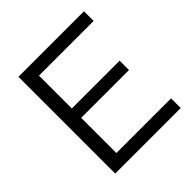

<svg xmlns="http://www.w3.org/2000/svg" viewBox="-178 -793 926 926"><g transform="rotate(-45 285.0 -330.0)"><path d="M86 0V-660H160V0ZM116 0V-66H533V0ZM116 -306V-370H486V-306ZM116 -594V-660H533V-594Z"/></g></svg>

Font: Bricolage Grotesque 24pt Light
Style: Regular
Weight: 300
Designer: Mathieu Triay
Foundry: Atelier Triay
Version: Version 1.001;gftools[0.9.33.dev8+g029e19f]